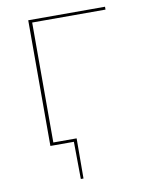

<svg xmlns="http://www.w3.org/2000/svg" viewBox="-93 -726 779 990"><g transform="rotate(-10 297.0 -231.5)"><path d="M142 -643V-15H264L263 195H249L247 0H124V-658H526V-643Z"/></g></svg>

Font: Ysabeau SC Thin
Style: Regular
Weight: 200
Designer: Christian Thalmann (Catharsis Fonts)
Version: Version 0.003